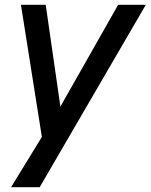

<svg xmlns="http://www.w3.org/2000/svg" viewBox="-20 -568 626 798"><path d="M154 1 67 -548H170L231 -125L471 -548H586L145 210H26Z"/></svg>

Font: Application Medium
Style: Italic
Weight: 500
Italic angle: -12°
Designer: Wei Huang
Foundry: Wei Huang
Version: Version 0.012